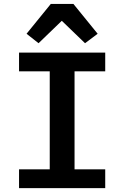

<svg xmlns="http://www.w3.org/2000/svg" viewBox="-20 -969 640 989"><path d="M522 0V-96.6H364V-601.6H522V-698.2H78.1V-601.6H236.2V-96.6H78.1V0ZM116.8 -795.1 178.6 -746.4 298.3 -861.9 418 -746.4 483 -795.1 358 -948.9H241.8Z"/></svg>

Font: Margiela Mono SemiBold
Style: Regular
Weight: 600
Designer: Mike Abbink, Paul van der Laan, Pieter van Rosmalen
Foundry: Bold Monday
Version: Version 2.003 2021